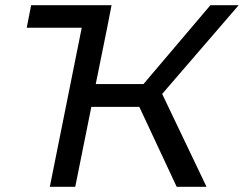

<svg xmlns="http://www.w3.org/2000/svg" viewBox="-20 -720 940 740"><path d="M900 -700H791L533 -396H349L393 -613L410 -700H100L83 -613H295L172 0H270L332 -308H517L661 0H776L605 -358Z"/></svg>

Font: AWKNG-Font Medium
Style: Italic
Weight: 500
Italic angle: -11.3°
Designer: Awakening Church
Foundry: Awakening Church
Version: Version 1.700;PS 001.700;hotconv 1.0.88;makeotf.lib2.5.64775